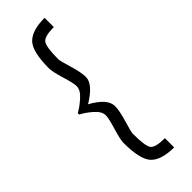

<svg xmlns="http://www.w3.org/2000/svg" viewBox="-242 -684 747 747"><g transform="rotate(-45 131.5 -310.5)"><path d="M156.2 -230.5Q156.2 -205.1 142.6 -160.2Q128.9 -115.2 128.9 -105.5Q128.9 -37.1 141.1 -21Q153.3 -4.9 205.1 -4.9V45.9Q136.7 45.9 107.4 16.6Q78.1 -12.7 78.1 -105.5Q78.1 -124 91.8 -168.9Q105.5 -213.9 105.5 -230.5Q105.5 -252 80.1 -273.9Q54.7 -295.9 34.2 -305.7V-313.5Q54.7 -324.2 80.1 -346.7Q105.5 -369.1 105.5 -390.6Q105.5 -407.2 91.8 -452.1Q78.1 -497.1 78.1 -515.6Q78.1 -608.4 107.4 -637.7Q136.7 -667 205.1 -667V-616.2Q154.3 -616.2 141.6 -599.6Q128.9 -583 128.9 -515.6Q128.9 -505.9 142.6 -460.9Q156.2 -416 156.2 -390.6Q156.2 -351.6 86.9 -309.6Q156.2 -271.5 156.2 -230.5Z"/></g></svg>

Font: Jura
Style: Book
Weight: 400
Version: Version 2.3